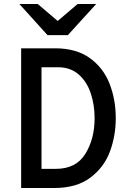

<svg xmlns="http://www.w3.org/2000/svg" viewBox="-20 -942 656 962"><path d="M86 -700H256Q362 -700 430 -651Q498 -602 529 -522.5Q560 -443 560 -350Q560 -261 530.5 -182Q501 -103 432 -51.5Q363 0 252 0H86ZM260 -96Q361 -96 407.5 -171Q454 -246 454 -350Q454 -417 434.5 -475Q415 -533 374 -569Q333 -605 271 -605H188V-96ZM218 -766 77 -922H169L269 -837L369 -922H462L320 -766Z"/></svg>

Font: Overpass Mono Light
Style: Bold
Weight: 600
Monospace: yes
Designer: Delve Withrington, Dave Bailey
Foundry: Delve Fonts
Version: Version 1.000;DELV;Overpass